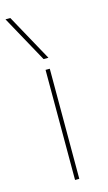

<svg xmlns="http://www.w3.org/2000/svg" viewBox="-131 -833 491 876"><g transform="rotate(-15 115.0 -395.0)"><path d="M109 -520H129V0H109ZM-8 -790H15L136 -570H113Z"/></g></svg>

Font: Enso Thin
Style: Regular
Weight: 100
Designer: Coji Morishita
Foundry: UNDERFOREST DESIGN
Version: Version 1.000